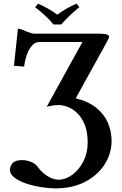

<svg xmlns="http://www.w3.org/2000/svg" viewBox="-20 -832 672 1060"><path d="M275 -697Q253 -725 227 -748Q201 -771 174 -792L190 -812Q219 -799 245 -784.5Q271 -770 296 -751Q324 -771 349.5 -785.5Q375 -800 403 -812L418 -792Q390 -770 365.5 -746.5Q341 -723 318 -697ZM532 -646Q559 -646 570.5 -641.5Q582 -637 582 -629Q582 -624 575.5 -611.5Q569 -599 562 -586L398 -289Q466 -273 510 -238Q554 -203 575 -155.5Q596 -108 596 -54Q596 15 558 75Q520 135 450.5 171.5Q381 208 285 208Q252 208 209.5 201.5Q167 195 127 182Q87 169 61 149.5Q35 130 35 105Q35 86 49.5 69Q64 52 101 52Q128 52 152 62Q176 72 187 88Q209 119 241 139.5Q273 160 303 160Q342 160 379 133Q416 106 440 59.5Q464 13 464 -45Q464 -103 448 -143Q432 -183 407 -207Q382 -231 354.5 -241.5Q327 -252 304 -252Q295 -252 283 -251Q271 -250 238 -243L435 -600H198Q177 -600 161.5 -585Q146 -570 136 -548.5Q126 -527 120.5 -504Q115 -481 113 -464L57 -469L79 -674Q107 -668 112 -664.5Q117 -661 124 -659Q138 -654 150 -650Q162 -646 168 -646Z"/></svg>

Font: Libertinus Serif SemiBold
Style: Regular
Weight: 600
Designer: Philipp H. Poll, Khaled Hosny
Foundry: Caleb Maclennan
Version: Version 7.051;RELEASE